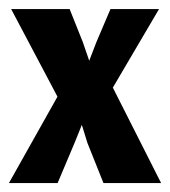

<svg xmlns="http://www.w3.org/2000/svg" viewBox="-42 -411 382 431"><path d="M87.3 0 125.3 -90 141.7 -130.7 154.3 -90 190.3 0H319.7L211.3 -214.3L315 -390.7H206L174.3 -316.3L158.3 -274.7L143.7 -317L114.3 -390.7H-17L87 -194L-22 0Z"/></svg>

Font: Jomhuria
Style: Regular
Weight: 400
Designer: Arabic design by Kourosh Beigpour, Latin design by Eben Sorkin, engineering by Lasse Fister and Khaled Hosney
Version: Version 1.0010